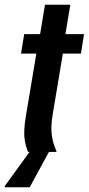

<svg xmlns="http://www.w3.org/2000/svg" viewBox="-36 -645 377 815"><path d="M83.3 0Q71.7 -26.7 67.9 -59.2Q64.2 -91.7 73.3 -149.2L118.3 -417.5H53.3L66.7 -500H134.2L155 -625H262.5L241.7 -500H320.8L307.5 -417.5H230.8L188.3 -163.3Q178.3 -105.8 184.2 -68.8Q190 -31.7 203.3 -5V0ZM-15.8 150V145L89.2 0H171.7L90 150Z"/></svg>

Font: Familjen Grotesk Medium
Style: Italic
Weight: 500
Italic angle: -9.46201°
Designer: Anders Wikstroem, Jonas Baeckman, Matilda Gysing, Kristian Moeller
Foundry: Familjen STHLM AB
Version: Version 2.002; ttfautohint (v1.8.4.7-5d5b)